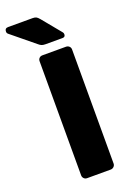

<svg xmlns="http://www.w3.org/2000/svg" viewBox="-214 -966 708 1028"><g transform="rotate(-20 139.5 -452.5)"><path d="M95 0Q84 0 77 -7.5Q70 -15 70 -25V-675Q70 -686 77 -693Q84 -700 95 -700H229Q240 -700 247.5 -693Q255 -686 255 -675V-25Q255 -15 247.5 -7.5Q240 0 229 0ZM131 -750Q117 -750 109 -753.5Q101 -757 93 -764L-40 -873Q-45 -878 -45 -885Q-45 -905 -26 -905H114Q126 -905 133.5 -901.5Q141 -898 151 -886L239 -779Q244 -774 244 -766Q244 -750 228 -750Z"/></g></svg>

Font: DVN-Rubik
Style: Bold
Weight: 700
Designer: Hubert and Fischer
Foundry: Hubert & Fischer
Version: Version 2.102